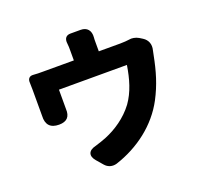

<svg xmlns="http://www.w3.org/2000/svg" viewBox="-144 -982 1268 1200"><g transform="rotate(-20 490.0 -382.0)"><path d="M592 -510H706C692 -421 669 -342 622 -276C569 -205 495 -156 424 -127C402 -118 375 -109 348 -101C298 -89 287 -55 320 -17L357 26C376 48 405 57 435 48C588 -2 721 -102 795 -242C840 -328 864 -408 884 -511C885 -518 888 -529 890 -540C900 -578 887 -610 857 -629L836 -642C816 -654 789 -658 773 -654C757 -652 738 -650 713 -650H570V-716C570 -726 570 -734 571 -742C575 -788 551 -815 509 -815H441C413 -815 397 -797 402 -762C404 -746 404 -733 404 -716V-650H199C175 -650 155 -650 134 -652C110 -654 96 -639 98 -613C99 -596 99 -578 99 -566C99 -527 99 -429 99 -397C99 -395 99 -393 99 -392C96 -334 123 -304 181 -304C233 -304 257 -330 254 -382C254 -383 254 -383 254 -384C254 -415 254 -479 254 -510H479Z"/></g></svg>

Font: GenSenRounded2 TW H
Style: Regular
Weight: 900
Version: Version 2.100;PS 2.1;hotconv 16.6.51;makeotf.lib2.5.65220 DE